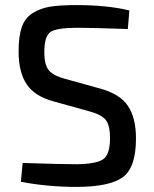

<svg xmlns="http://www.w3.org/2000/svg" viewBox="-20 -722 603 754"><path d="M330 -285 190 -324Q116 -344 84.5 -391.5Q53 -439 53 -520Q53 -579 65.5 -615.5Q78 -652 109 -671Q140 -690 178 -696Q216 -702 280 -702Q402 -702 488 -681L482 -608Q337 -613 284 -613Q206 -613 180 -597.5Q154 -582 154 -517Q154 -466 172.5 -445Q191 -424 237 -412L374 -374Q451 -353 482.5 -306Q514 -259 514 -178Q514 -64 462 -26Q410 12 279 12Q169 12 62 -8L69 -82Q225 -77 281 -77Q359 -78 385.5 -97Q412 -116 412 -179Q412 -232 394 -252.5Q376 -273 330 -285Z"/></svg>

Font: Exo 2.0 Medium
Style: Regular
Weight: 500
Designer: Natanael Gama
Version: Version 1.001;PS 001.001;hotconv 1.0.70;makeotf.lib2.5.58329